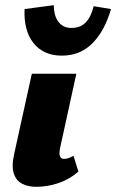

<svg xmlns="http://www.w3.org/2000/svg" viewBox="-20 -712 449 742"><path d="M120 10Q90 10 66.5 -1.5Q43 -13 33.5 -41Q24 -69 35 -118L103 -427H275L212 -139Q208 -120 211.5 -109Q215 -98 228 -98Q235 -98 243.5 -100.5Q252 -103 264 -110L283 -49Q249 -19 206 -4.5Q163 10 120 10ZM219 -497Q148 -497 109.5 -545.5Q71 -594 75 -677L188 -692Q188 -651 206 -627.5Q224 -604 256 -604Q291 -604 311.5 -625.5Q332 -647 342 -688L409 -677Q384 -591 336.5 -544Q289 -497 219 -497Z"/></svg>

Font: Ysabeau Infant Black
Style: Italic
Weight: 900
Italic angle: -12°
Designer: Christian Thalmann (Catharsis Fonts)
Version: Version 2.001;gftools[0.9.30]; featfreeze: ss01,ss02,lnum